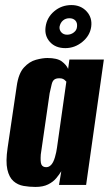

<svg xmlns="http://www.w3.org/2000/svg" viewBox="-20 -730 430 758"><path d="M120 8Q96 8 73 4Q50 0 33 -15Q16 -30 9 -61Q2 -92 10 -146L46 -390Q53 -440 74.5 -463.5Q96 -487 122 -494Q148 -501 167 -501Q206 -501 224 -487.5Q242 -474 249 -458L254 -495H390L320 0H213L222 -54Q214 -41 202 -26.5Q190 -12 170 -2Q150 8 120 8ZM162 -70Q171 -70 178 -75.5Q185 -81 189.5 -90Q194 -99 197 -109.5Q200 -120 202 -129.5Q204 -139 205 -147L242 -408Q240 -409 237 -412.5Q234 -416 228.5 -418.5Q223 -421 214 -421Q201 -421 194 -415.5Q187 -410 184 -397Q181 -384 176 -362L141 -120Q140 -106 140.5 -96Q141 -86 143.5 -80.5Q146 -75 151 -72.5Q156 -70 162 -70ZM238 -540Q199 -540 177 -564.5Q155 -589 160 -624Q165 -661 194 -685.5Q223 -710 262 -710Q299 -710 322 -685Q345 -660 340 -624Q335 -589 305 -564.5Q275 -540 238 -540ZM245 -593Q260 -593 271.5 -602Q283 -611 284 -624Q286 -640 277.5 -649Q269 -658 254 -658Q239 -658 228.5 -649Q218 -640 215 -624Q214 -611 222.5 -602Q231 -593 245 -593Z"/></svg>

Font: Alumni Sans Thin ExtraBold
Style: Italic
Weight: 800
Italic angle: -8°
Version: Version 1.016